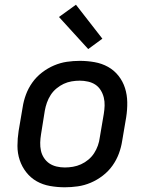

<svg xmlns="http://www.w3.org/2000/svg" viewBox="-20 -786 640 814"><path d="M255 8Q223 8 192 2.5Q161 -3 135.5 -17.5Q110 -32 91.5 -55.5Q73 -79 63.5 -107.5Q54 -136 54 -167.5Q54 -199 59 -231L76 -331Q80 -358 90 -385Q100 -412 117 -436Q134 -460 158 -478.5Q182 -497 209 -508.5Q236 -520 263.5 -524Q291 -528 318 -528Q350 -528 381 -522.5Q412 -517 438 -502.5Q464 -488 482.5 -464.5Q501 -441 510 -412.5Q519 -384 519.5 -352.5Q520 -321 515 -289L498 -189Q494 -162 484 -135Q474 -108 457 -84Q440 -60 416 -41.5Q392 -23 365 -11.5Q338 0 310 4Q282 8 255 8ZM255 -76Q272 -76 289.5 -79Q307 -82 323.5 -89.5Q340 -97 354.5 -109Q369 -121 379 -136.5Q389 -152 395 -169Q401 -186 403 -203L420 -303Q423 -321 423.5 -338.5Q424 -356 420 -372.5Q416 -389 407 -403.5Q398 -418 384.5 -427Q371 -436 353.5 -440Q336 -444 318 -444Q301 -444 283.5 -441Q266 -438 250 -430.5Q234 -423 219.5 -411Q205 -399 195 -383.5Q185 -368 179 -351Q173 -334 170 -317L154 -217Q151 -199 150.5 -181.5Q150 -164 153.5 -147.5Q157 -131 166.5 -116.5Q176 -102 189.5 -93Q203 -84 220 -80Q237 -76 255 -76ZM354 -578 230 -714 302 -766 414 -622Z"/></svg>

Font: Iosevka Md Ex Obl
Style: Regular
Weight: 500
Width: 7
Italic angle: -9°
Monospace: yes
Designer: Belleve Invis
Foundry: Belleve Invis
Version: Version 32.5.0; ttfautohint (v1.8.4)